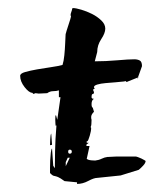

<svg xmlns="http://www.w3.org/2000/svg" viewBox="-20 -434 412 476"><path d="M323 -242 321 -237 322 -242 297 -232Q296 -231 294 -231Q292 -231 292 -233L287 -232Q279 -231 266.5 -230Q254 -229 242 -228Q230 -227 221.5 -224.5Q213 -222 213 -218V-217L215 -215Q213 -213 212 -213Q211 -213 211 -211Q211 -209 213 -206Q213 -201 210 -201Q207 -201 207 -193Q207 -189 213 -189Q207 -186 207 -176Q207 -168 210 -167L213 -157Q206 -150 206 -144Q206 -139 207 -137Q207 -129 206.5 -126Q206 -123 206 -122.5Q206 -122 205.5 -121.5Q205 -121 205 -118L206 -117Q206 -109 202.5 -97.5Q199 -86 197 -84H195V-80H200Q198 -78 196 -77Q194 -76 194 -74Q194 -73 195 -72H202L195 -40L199 -38Q205 -36 216 -36Q225 -37 232 -40.5Q239 -44 247 -45H250Q254 -45 259.5 -45.5Q265 -46 270 -46H317Q318 -46 322 -44.5Q326 -43 330.5 -41Q335 -39 338 -37Q341 -35 341 -35Q341 -30 335 -23.5Q329 -17 324 -13L279 1L221 7Q213 7 199 14.5Q185 22 171 22V18L140 15Q129 7 124 5Q119 3 116 2.5Q113 2 111 1Q109 0 104 -5Q104 -8 104 -17.5Q104 -27 104.5 -37Q105 -47 106 -55.5Q107 -64 109 -66L112 -23L116 -17Q116 -31 116.5 -59Q117 -87 120 -124L119 -122Q118 -121 117.5 -126Q117 -131 117 -137Q117 -148 118 -148H119L122 -137L130 -193H126V-203V-210Q120 -208 112 -208Q104 -208 97 -203L76 -202L68 -203L63 -201L60 -204Q52 -204 41 -218Q30 -232 30 -246Q30 -252 42.5 -255.5Q55 -259 72 -262Q89 -265 106.5 -267.5Q124 -270 135 -273Q138 -282 139.5 -297Q141 -312 141.5 -325Q142 -338 142.5 -346Q143 -354 143 -350Q143 -351 145 -357.5Q147 -364 149.5 -371.5Q152 -379 154 -385.5Q156 -392 156 -394Q155 -395 155 -397Q155 -400 157 -405Q159 -410 159 -413L161 -414Q168 -414 181.5 -410Q195 -406 208 -399.5Q221 -393 231 -383.5Q241 -374 241 -363Q241 -352 231 -337Q221 -322 221 -305L215 -282Q242 -282 270.5 -284.5Q299 -287 313 -287Q321 -287 326.5 -284Q332 -281 332 -270L322 -242ZM109 -75 104 -74Q104 -76 104.5 -88Q105 -100 107 -103ZM148 -43 143 -32V-22L153 -43ZM153 -63Q149 -63 149 -58Q149 -53 153 -53Q158 -53 158 -58Q158 -63 153 -63Z"/></svg>

Font: East Sea Dokdo
Style: Regular
Weight: 400
Designer: YoonDesign Inc.
Foundry: YoonDesign Inc.
Version: Version 1.00